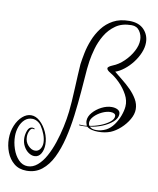

<svg xmlns="http://www.w3.org/2000/svg" viewBox="-373 -696 951 1156"><g transform="rotate(10 102.5 -118.0)"><path d="M-131 380Q-177 380 -207.5 355Q-238 330 -253.5 290.5Q-269 251 -269 208Q-269 164 -253.5 127Q-238 90 -213 68Q-188 46 -160 46Q-131 46 -105 70Q-79 94 -62.5 130.5Q-46 167 -46 205Q-46 238 -60 261.5Q-74 285 -100 285Q-118 285 -136 272.5Q-154 260 -166 237.5Q-178 215 -178 187Q-178 164 -169 141Q-160 118 -140 118Q-137 118 -131 120Q-125 122 -125 124Q-125 126 -130 126Q-145 120 -154.5 138.5Q-164 157 -164 178Q-164 209 -144 230.5Q-124 252 -102 252Q-82 252 -70.5 235.5Q-59 219 -59 197Q-59 173 -69 146.5Q-79 120 -93 99Q-102 85 -117.5 75.5Q-133 66 -150 66Q-177 66 -196 83.5Q-215 101 -225 128.5Q-235 156 -235 187Q-235 225 -222 263.5Q-209 302 -185 327Q-161 352 -129 352Q-97 352 -69.5 328.5Q-42 305 -20.5 266Q1 227 17 179Q33 131 44 80.5Q55 30 60 -15Q63 -39 65.5 -77.5Q68 -116 70 -159Q72 -202 74 -241.5Q76 -281 78 -308Q82 -338 90 -378Q98 -418 114.5 -459.5Q131 -501 158 -536.5Q185 -572 225.5 -594Q266 -616 323 -616Q382 -616 413 -583.5Q444 -551 444 -504Q444 -474 430.5 -441.5Q417 -409 394.5 -380Q372 -351 345 -330Q318 -309 292 -300Q313 -282 340.5 -260.5Q368 -239 393.5 -213.5Q419 -188 436 -159Q453 -130 453 -98Q453 -68 434.5 -36Q416 -4 387.5 22Q359 48 328 61Q294 74 253 74Q232 74 213.5 69.5Q195 65 184 55Q173 56 161.5 56Q150 56 137 56Q134 55 133.5 53Q133 51 136 51Q143 51 149 51.5Q155 52 161 52Q166 52 171 51.5Q176 51 180 50Q177 42 175 35Q173 28 173 21Q173 -5 194.5 -30Q216 -55 247.5 -71Q279 -87 309 -87Q331 -87 346 -78.5Q361 -70 361 -53Q361 -27 335.5 -4.5Q310 18 273 33Q236 48 199 52Q205 59 215.5 62.5Q226 66 239 66Q270 66 300 51Q326 37 345 10.5Q364 -16 375.5 -47Q387 -78 389 -104Q392 -140 372.5 -176Q353 -212 323.5 -241.5Q294 -271 266 -287Q242 -301 242 -312Q242 -318 250 -323.5Q258 -329 270 -334Q306 -348 337.5 -378.5Q369 -409 388 -445Q407 -481 407 -513Q407 -544 390 -568.5Q373 -593 341 -593Q283 -593 244.5 -566Q206 -539 182 -498.5Q158 -458 145.5 -414Q133 -370 128 -335.5Q123 -301 122 -287Q117 -222 111 -147.5Q105 -73 95.5 2Q86 77 69.5 144.5Q53 212 27 265Q1 318 -38 349Q-77 380 -131 380ZM195 48Q226 44 259 31.5Q292 19 315 1Q338 -17 338 -36Q338 -46 329.5 -51Q321 -56 307 -56Q283 -56 255.5 -43Q228 -30 209 -10Q190 10 190 30Q190 40 195 48Z"/></g></svg>

Font: Festive
Style: Regular
Weight: 400
Designer: Robert E. Leuschke
Foundry: Robert E. Leuschke
Version: Version 1.101; ttfautohint (v1.8.3)